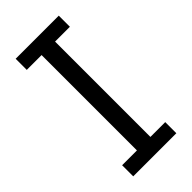

<svg xmlns="http://www.w3.org/2000/svg" viewBox="-222 -752 806 806"><g transform="rotate(-45 181.0 -349.0)"><path d="M309 0H53V-66H141V-632H53V-698H309V-632H221V-66H309Z"/></g></svg>

Font: IBM Plex Sans Condensed
Style: Regular
Weight: 400
Width: 3
Designer: Mike Abbink, Paul van der Laan, Pieter van Rosmalen
Foundry: Bold Monday
Version: Version 3.201